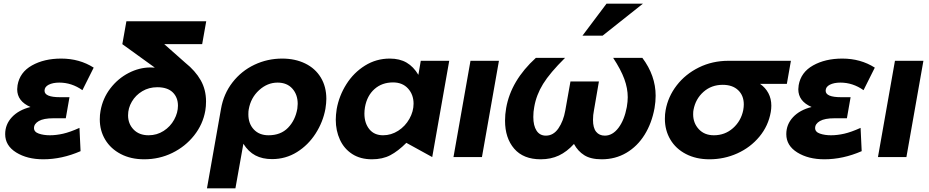

<svg xmlns="http://www.w3.org/2000/svg" viewBox="-20 -850 5025 1039"><path d="M250 -118Q284 -118 321.5 -126.5Q359 -135 410 -158L416 -32Q315 12 214 12Q127 12 67.5 -25Q8 -62 8 -124Q8 -177 44.5 -216Q81 -255 145 -271Q73 -302 73 -367Q73 -373 75 -389Q87 -459 153 -496Q219 -533 311 -533Q410 -533 487 -484L426 -362Q368 -403 301 -403Q266 -403 243.5 -391.5Q221 -380 221 -359Q221 -324 305 -324H356L336 -210H269Q216 -210 190 -195Q164 -180 164 -157Q164 -136 190 -127Q216 -118 250 -118Z M943 -278Q943 -240 922.5 -202.5Q902 -165 865.5 -141.5Q829 -118 784 -118Q733 -118 703 -149Q673 -180 673 -226Q673 -265 693.5 -300Q714 -335 750 -356.5Q786 -378 831 -378Q886 -378 914.5 -350.5Q943 -323 943 -278ZM1074 -611 1096 -735H664L642 -611L818 -484Q810 -485 795 -485Q734 -485 676 -455Q618 -425 577 -371.5Q536 -318 524 -250Q520 -229 520 -204Q520 -143 549.5 -94Q579 -45 633.5 -16.5Q688 12 760 12Q842 12 912.5 -22.5Q983 -57 1030.5 -117Q1078 -177 1091 -251Q1095 -275 1095 -301Q1095 -365 1066 -416Q1037 -467 982 -511L869 -611Z M1589 -262Q1591 -280 1591 -288Q1591 -338 1562 -370.5Q1533 -403 1482 -403Q1427 -403 1382 -362Q1337 -321 1326 -258Q1324 -249 1324 -231Q1324 -181 1353.5 -149.5Q1383 -118 1433 -118Q1499 -118 1538.5 -158.5Q1578 -199 1589 -262ZM1507 -533Q1577 -533 1631.5 -506.5Q1686 -480 1716 -430.5Q1746 -381 1746 -315Q1746 -293 1741 -261Q1728 -190 1688 -127.5Q1648 -65 1587 -27Q1526 11 1452 11Q1400 11 1362 -9Q1324 -29 1297 -72L1254 169H1100L1176 -261Q1190 -342 1238 -404Q1286 -466 1356.5 -499.5Q1427 -533 1507 -533Z M2107 -404Q2158 -404 2188 -371Q2218 -338 2218 -289Q2218 -247 2195.5 -207Q2173 -167 2135 -142.5Q2097 -118 2053 -118Q2005 -118 1978.5 -151Q1952 -184 1952 -235Q1952 -252 1955 -270Q1966 -332 2006.5 -368Q2047 -404 2107 -404ZM2411 -521H2257L2244 -445Q2218 -489 2180.5 -511Q2143 -533 2089 -533Q2016 -533 1955 -495Q1894 -457 1854.5 -394.5Q1815 -332 1802 -260Q1797 -227 1797 -202Q1797 -143 1819.5 -94Q1842 -45 1886 -16.5Q1930 12 1993 12Q2050 12 2092 -10Q2134 -32 2179 -77L2319 0Z M2680 -521H2526L2434 0H2588Z M3067 -409 3039 -252Q3029 -195 3002 -155.5Q2975 -116 2934 -116Q2901 -116 2883.5 -143Q2866 -170 2866 -217Q2866 -246 2871 -271Q2882 -336 2919 -396Q2956 -456 3038 -537H2880Q2745 -414 2719 -265Q2713 -231 2713 -197Q2713 -103 2762.5 -45.5Q2812 12 2906 12Q2961 12 3004.5 -8.5Q3048 -29 3086 -71Q3107 -32 3142 -10Q3177 12 3236 12Q3310 12 3369.5 -23Q3429 -58 3468 -120.5Q3507 -183 3522 -265Q3528 -300 3528 -332Q3528 -441 3456 -537H3298Q3340 -473 3358.5 -422.5Q3377 -372 3377 -324Q3377 -301 3372 -271Q3359 -201 3327 -158.5Q3295 -116 3253 -116Q3223 -116 3206 -137Q3189 -158 3189 -201Q3189 -228 3194 -252L3221 -409ZM3132 -657H3241L3459 -830H3262Z M4154 -278Q4154 -262 4151 -244Q4138 -169 4089.5 -110.5Q4041 -52 3970 -20Q3899 12 3819 12Q3747 12 3692 -16.5Q3637 -45 3607.5 -95Q3578 -145 3578 -207Q3578 -233 3582 -254Q3595 -327 3642 -388Q3689 -449 3762 -485Q3835 -521 3922 -521H4260L4238 -396H4093Q4122 -376 4138 -346Q4154 -316 4154 -278ZM4002 -254Q4005 -271 4005 -285Q4005 -333 3974.5 -362Q3944 -391 3891 -391Q3830 -391 3787 -353Q3744 -315 3733 -256Q3731 -248 3731 -231Q3731 -184 3761.5 -151Q3792 -118 3843 -118Q3903 -118 3946.5 -156.5Q3990 -195 4002 -254Z M4477 -118Q4511 -118 4548.5 -126.5Q4586 -135 4637 -158L4643 -32Q4542 12 4441 12Q4354 12 4294.5 -25Q4235 -62 4235 -124Q4235 -177 4271.5 -216Q4308 -255 4372 -271Q4300 -302 4300 -367Q4300 -373 4302 -389Q4314 -459 4380 -496Q4446 -533 4538 -533Q4637 -533 4714 -484L4653 -362Q4595 -403 4528 -403Q4493 -403 4470.5 -391.5Q4448 -380 4448 -359Q4448 -324 4532 -324H4583L4563 -210H4496Q4443 -210 4417 -195Q4391 -180 4391 -157Q4391 -136 4417 -127Q4443 -118 4477 -118Z M4977 -521H4823L4731 0H4885Z"/></svg>

Font: Geom Bold
Style: Bold Italic
Weight: 700
Italic angle: -10°
Version: Version 1.102